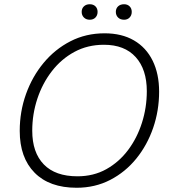

<svg xmlns="http://www.w3.org/2000/svg" viewBox="-20 -877 807 905"><path d="M341 8Q213 8 143 -63Q73 -134 73 -260Q73 -351 102.5 -433.5Q132 -516 185.5 -580.5Q239 -645 312 -682.5Q385 -720 473 -720Q554 -720 611.5 -686.5Q669 -653 699.5 -591Q730 -529 730 -445Q730 -356 702 -274.5Q674 -193 622.5 -129.5Q571 -66 499.5 -29Q428 8 341 8ZM345 -46Q421 -46 481 -79.5Q541 -113 583.5 -169.5Q626 -226 649 -298Q672 -370 672 -447Q672 -550 619.5 -608Q567 -666 470 -666Q393 -666 331 -632.5Q269 -599 224.5 -541.5Q180 -484 156 -411.5Q132 -339 132 -261Q132 -158 186.5 -102Q241 -46 345 -46ZM565 -784Q547 -784 536.5 -794.5Q526 -805 526 -821Q526 -837 536.5 -847Q547 -857 565 -857Q581 -857 591 -847Q601 -837 601 -821Q601 -805 591 -794.5Q581 -784 565 -784ZM403 -784Q386 -784 375.5 -794.5Q365 -805 365 -821Q365 -837 375.5 -847Q386 -857 403 -857Q420 -857 430 -847Q440 -837 440 -821Q440 -805 430 -794.5Q420 -784 403 -784Z"/></svg>

Font: Livvic Light
Style: Italic
Weight: 300
Italic angle: -10°
Designer: Jacques Le Bailly, Baron von Fonthausen
Version: Version 1.001; ttfautohint (v1.8.2)